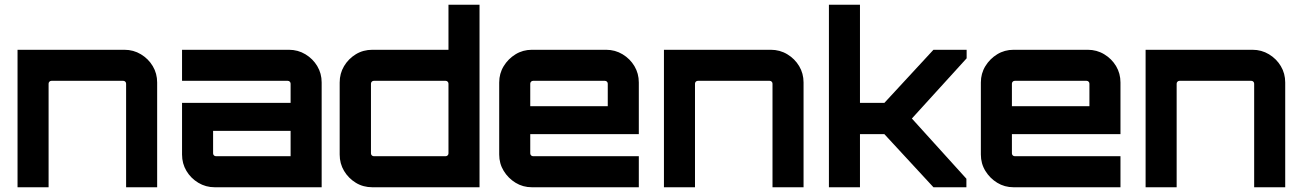

<svg xmlns="http://www.w3.org/2000/svg" viewBox="-20 -790 5495 810"><path d="M54 0V-580H505Q543 -580 574.5 -561Q606 -542 624.5 -511Q643 -480 643 -442V0H512V-437Q512 -442 508.5 -445.5Q505 -449 500 -449H197Q192 -449 188.5 -445.5Q185 -442 185 -437V0Z M886 0Q848 0 816.5 -19Q785 -38 766.5 -69Q748 -100 748 -138V-356H1206V-437Q1206 -442 1202.5 -445.5Q1199 -449 1194 -449H748V-580H1199Q1237 -580 1268.5 -561Q1300 -542 1318.5 -511Q1337 -480 1337 -442V0ZM891 -131H1206V-238H879V-143Q879 -138 882.5 -134.5Q886 -131 891 -131Z M1551 0Q1512 0 1481 -19Q1450 -38 1431.5 -69Q1413 -100 1413 -138V-442Q1413 -480 1431.5 -511Q1450 -542 1481 -561Q1512 -580 1551 -580H1872V-770H2003V0H1551ZM1557 -131H1860Q1865 -131 1868.5 -134.5Q1872 -138 1872 -143V-437Q1872 -442 1868.5 -445.5Q1865 -449 1860 -449H1557Q1552 -449 1548.5 -445.5Q1545 -442 1545 -437V-143Q1545 -138 1548.5 -134.5Q1552 -131 1557 -131Z M2224 0Q2186 0 2155 -19Q2124 -38 2105 -69Q2086 -100 2086 -138V-442Q2086 -480 2105 -511Q2124 -542 2155 -561Q2186 -580 2224 -580H2537Q2575 -580 2606.5 -561Q2638 -542 2656.5 -511Q2675 -480 2675 -442V-224H2217V-143Q2217 -138 2220.5 -134.5Q2224 -131 2229 -131H2675V0H2224ZM2217 -342H2544V-437Q2544 -442 2540.5 -445.5Q2537 -449 2532 -449H2229Q2224 -449 2220.5 -445.5Q2217 -442 2217 -437Z M2781 0V-580H3232Q3270 -580 3301.5 -561Q3333 -542 3351.5 -511Q3370 -480 3370 -442V0H3239V-437Q3239 -442 3235.5 -445.5Q3232 -449 3227 -449H2924Q2919 -449 2915.5 -445.5Q2912 -442 2912 -437V0Z M3477 0V-770H3608V-356H3711L3918 -580H4058V-544L3827 -290L4057 -36V0H3918L3711 -224H3608V0Z M4256 0Q4218 0 4187 -19Q4156 -38 4137 -69Q4118 -100 4118 -138V-442Q4118 -480 4137 -511Q4156 -542 4187 -561Q4218 -580 4256 -580H4569Q4607 -580 4638.5 -561Q4670 -542 4688.5 -511Q4707 -480 4707 -442V-224H4249V-143Q4249 -138 4252.5 -134.5Q4256 -131 4261 -131H4707V0H4256ZM4249 -342H4576V-437Q4576 -442 4572.5 -445.5Q4569 -449 4564 -449H4261Q4256 -449 4252.5 -445.5Q4249 -442 4249 -437Z M4813 0V-580H5264Q5302 -580 5333.5 -561Q5365 -542 5383.5 -511Q5402 -480 5402 -442V0H5271V-437Q5271 -442 5267.5 -445.5Q5264 -449 5259 -449H4956Q4951 -449 4947.5 -445.5Q4944 -442 4944 -437V0Z"/></svg>

Font: Orbitron
Style: Bold
Weight: 700
Designer: Matt McInerney
Foundry: The League of Moveable Type
Version: Version 2.001